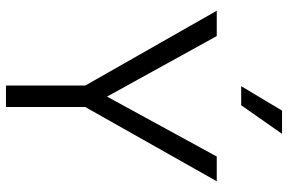

<svg xmlns="http://www.w3.org/2000/svg" viewBox="-181 -785 966 644"><g transform="rotate(90 302.0 -463.0)"><path d="M267 0V-266L16 -707H101L304 -339L505 -707H588L339 -266V0ZM269 -789 351 -926H429L333 -789Z"/></g></svg>

Font: Onest Light
Style: Regular
Weight: 300
Designer: Dmitri Voloshin, Andrey Kudryavtsev
Foundry: Dmitri Voloshin, Andrey Kudryavtsev
Version: Version 1.000;gftools[0.9.33]